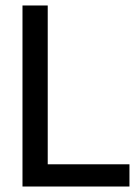

<svg xmlns="http://www.w3.org/2000/svg" viewBox="-20 -680 504 700"><path d="M62 0V-660H154V0ZM91 0V-81H452V0Z"/></svg>

Font: Bricolage Grotesque 72pt
Style: Regular
Weight: 400
Version: Version 1.001;gftools[0.9.33.dev8+g029e19f]